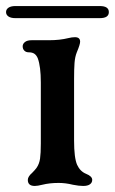

<svg xmlns="http://www.w3.org/2000/svg" viewBox="-45 -605 380 635"><path d="M47 -10Q47 -16 51 -22Q55 -28 61 -33Q71 -43 76 -50Q85 -63 87.5 -80.5Q90 -98 90 -130V-332Q90 -385 80 -412Q76 -422 69 -427Q62 -432 50 -432Q41 -432 35.5 -437.5Q30 -443 30 -452Q30 -460 37.5 -466Q45 -472 60 -472H118Q153 -472 181 -479Q193 -482 203 -482Q220 -482 220 -467Q220 -458 209 -432Q203 -417 201.5 -397Q200 -377 200 -343V-332V-140Q200 -83 210 -60Q220 -38 240 -30Q260 -22 260 -10Q260 -1 252.5 4.5Q245 10 230 10Q216 10 196 6Q172 0 149 0Q119 0 95 6Q79 10 70 10Q47 10 47 -10ZM-25 -565Q-25 -574 -17 -579.5Q-9 -585 6 -585H285Q300 -585 307.5 -580Q315 -575 315 -565Q315 -555 307.5 -550Q300 -545 285 -545H6Q-9 -545 -17 -550.5Q-25 -556 -25 -565Z"/></svg>

Font: Raigarh
Style: Regular
Weight: 400
Designer: jaikishan Patel
Foundry: MagicType
Version: Version 1.000;FEAKit 1.0